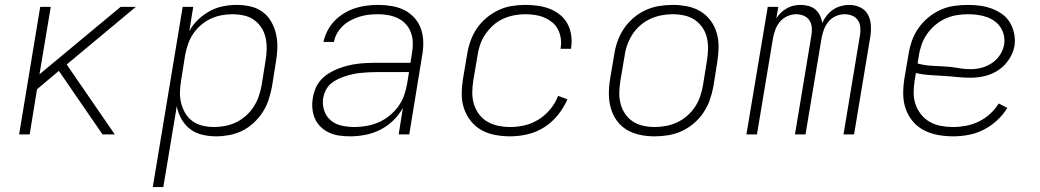

<svg xmlns="http://www.w3.org/2000/svg" viewBox="-20 -548 4240 783"><path d="M58 0 144 -520H187L141 -245L472 -520H534L252 -285L448 0H398L220 -259L131 -184L101 0Z M603 215 725 -520H768L752 -421Q766 -447 788 -468Q810 -489 836 -503Q862 -517 890 -522.5Q918 -528 946 -528Q975 -528 1002.5 -521.5Q1030 -515 1051.5 -499Q1073 -483 1086.5 -459Q1100 -435 1106 -408Q1112 -381 1111 -352Q1110 -323 1105 -294L1089 -194Q1084 -168 1075.5 -141.5Q1067 -115 1051.5 -91Q1036 -67 1014.5 -47Q993 -27 967.5 -14.5Q942 -2 914.5 3Q887 8 861 8Q831 8 803 1Q775 -6 754 -22.5Q733 -39 719.5 -63.5Q706 -88 701 -115L646 215ZM853 -30Q876 -30 899 -34.5Q922 -39 943.5 -49.5Q965 -60 983.5 -76.5Q1002 -93 1015 -113.5Q1028 -134 1035.5 -156Q1043 -178 1047 -201L1063 -301Q1067 -325 1067.5 -348.5Q1068 -372 1063 -394.5Q1058 -417 1045.5 -436Q1033 -455 1015 -467.5Q997 -480 974 -485Q951 -490 927 -490Q905 -490 882 -485.5Q859 -481 838 -471Q817 -461 798.5 -445Q780 -429 767 -409Q754 -389 746.5 -367Q739 -345 735 -323L719 -223Q715 -199 714 -175Q713 -151 718.5 -128.5Q724 -106 735.5 -86.5Q747 -67 765 -54Q783 -41 806 -35.5Q829 -30 853 -30Z M1408 8Q1386 8 1364 5Q1342 2 1322.5 -7Q1303 -16 1288 -30.5Q1273 -45 1264.5 -64Q1256 -83 1254 -105.5Q1252 -128 1256 -150Q1259 -169 1267 -188Q1275 -207 1289 -222.5Q1303 -238 1321 -249Q1339 -260 1358 -267.5Q1377 -275 1396.5 -280Q1416 -285 1435.5 -287.5Q1455 -290 1474 -291Q1493 -292 1513 -292H1654L1660 -331Q1664 -352 1663.5 -373.5Q1663 -395 1656 -414.5Q1649 -434 1635.5 -449Q1622 -464 1604 -473Q1586 -482 1564.5 -486Q1543 -490 1522 -490Q1503 -490 1484.5 -488Q1466 -486 1448 -480.5Q1430 -475 1412 -466Q1394 -457 1379.5 -443.5Q1365 -430 1355 -413Q1345 -396 1342 -377H1299Q1304 -400 1315.5 -422.5Q1327 -445 1344.5 -463Q1362 -481 1383.5 -494Q1405 -507 1428 -514.5Q1451 -522 1475 -525Q1499 -528 1522 -528Q1550 -528 1577 -523.5Q1604 -519 1627.5 -507.5Q1651 -496 1669 -476.5Q1687 -457 1696 -432.5Q1705 -408 1706 -380Q1707 -352 1702 -324L1649 0H1606L1623 -108Q1607 -79 1583 -56Q1559 -33 1530 -18.5Q1501 -4 1469.5 2Q1438 8 1408 8ZM1427 -30Q1451 -30 1475.5 -34.5Q1500 -39 1523.5 -49Q1547 -59 1567.5 -75.5Q1588 -92 1603.5 -113Q1619 -134 1627.5 -157.5Q1636 -181 1640 -205L1648 -254H1513Q1497 -254 1481.5 -253Q1466 -252 1450 -250.5Q1434 -249 1418.5 -245.5Q1403 -242 1387.5 -237Q1372 -232 1356.5 -224.5Q1341 -217 1328.5 -206Q1316 -195 1308.5 -180Q1301 -165 1298 -149Q1294 -122 1302 -97.5Q1310 -73 1329 -57Q1348 -41 1374 -35.5Q1400 -30 1427 -30Z M2061 8Q2030 8 2000 2.5Q1970 -3 1944.5 -17Q1919 -31 1900.5 -54Q1882 -77 1872.5 -105Q1863 -133 1863 -163.5Q1863 -194 1868 -226L1885 -326Q1889 -353 1898.5 -380Q1908 -407 1924 -431Q1940 -455 1963 -474.5Q1986 -494 2012.5 -506.5Q2039 -519 2066.5 -523.5Q2094 -528 2121 -528Q2148 -528 2173.5 -524.5Q2199 -521 2222 -512Q2245 -503 2264 -487.5Q2283 -472 2294.5 -450.5Q2306 -429 2309.5 -403.5Q2313 -378 2309 -352Q2309 -351 2308.5 -350Q2308 -349 2308 -349H2266Q2266 -349 2266 -349.5Q2266 -350 2266 -351Q2270 -371 2267 -391Q2264 -411 2255.5 -428Q2247 -445 2232 -457Q2217 -469 2199.5 -476.5Q2182 -484 2162 -487Q2142 -490 2121 -490Q2099 -490 2076 -485.5Q2053 -481 2031 -471Q2009 -461 1990.5 -444Q1972 -427 1958.5 -407Q1945 -387 1937.5 -364.5Q1930 -342 1927 -319L1910 -219Q1906 -194 1906 -169.5Q1906 -145 1913 -122.5Q1920 -100 1934 -81.5Q1948 -63 1968 -51.5Q1988 -40 2012 -35Q2036 -30 2061 -30Q2090 -30 2120 -37Q2150 -44 2177 -61Q2204 -78 2224.5 -103Q2245 -128 2256 -157L2294 -143Q2280 -110 2255.5 -79.5Q2231 -49 2199.5 -29Q2168 -9 2132 -0.5Q2096 8 2061 8Z M2650 8Q2650 8 2650 8Q2650 8 2650 8H2649Q2619 8 2590 2Q2561 -4 2536.5 -18.5Q2512 -33 2495.5 -56Q2479 -79 2471 -107Q2463 -135 2463 -165Q2463 -195 2468 -226L2485 -326Q2489 -353 2498.5 -380Q2508 -407 2524.5 -431.5Q2541 -456 2564 -475.5Q2587 -495 2613.5 -507Q2640 -519 2668 -523.5Q2696 -528 2724 -528Q2724 -528 2724 -528Q2724 -528 2724 -528Q2754 -528 2783.5 -522Q2813 -516 2837 -501.5Q2861 -487 2878 -464Q2895 -441 2903 -413Q2911 -385 2910.5 -355Q2910 -325 2905 -294L2889 -194Q2884 -167 2874.5 -140Q2865 -113 2848.5 -88.5Q2832 -64 2809 -44.5Q2786 -25 2759.5 -13Q2733 -1 2705 3.5Q2677 8 2650 8ZM2650 -30Q2673 -30 2696.5 -34.5Q2720 -39 2741.5 -49Q2763 -59 2782 -75.5Q2801 -92 2814.5 -112.5Q2828 -133 2835.5 -155.5Q2843 -178 2847 -201L2863 -301Q2867 -325 2867.5 -349Q2868 -373 2862.5 -395.5Q2857 -418 2844 -436.5Q2831 -455 2812.5 -467.5Q2794 -480 2770.5 -485Q2747 -490 2723 -490Q2700 -490 2677 -485.5Q2654 -481 2632 -471Q2610 -461 2591 -444.5Q2572 -428 2559 -407.5Q2546 -387 2538 -364.5Q2530 -342 2527 -319L2510 -219Q2506 -195 2505.5 -171Q2505 -147 2511 -124.5Q2517 -102 2529.5 -83.5Q2542 -65 2561 -52.5Q2580 -40 2603 -35Q2626 -30 2650 -30Z M3024 0 3111 -520H3154L3146 -473Q3154 -486 3165 -496.5Q3176 -507 3189.5 -514.5Q3203 -522 3217 -525Q3231 -528 3246 -528Q3246 -528 3246 -528Q3246 -528 3246 -528Q3262 -528 3278 -523.5Q3294 -519 3305.5 -509Q3317 -499 3324 -484.5Q3331 -470 3333 -454Q3340 -470 3351.5 -484.5Q3363 -499 3378 -509Q3393 -519 3410 -523.5Q3427 -528 3443 -528Q3443 -528 3443 -528Q3443 -528 3443 -528Q3467 -528 3488 -518Q3509 -508 3519.5 -488.5Q3530 -469 3531.5 -445Q3533 -421 3529 -397L3463 0H3420L3487 -404Q3490 -420 3488.5 -436.5Q3487 -453 3478.5 -465.5Q3470 -478 3455.5 -484Q3441 -490 3424 -490Q3406 -490 3388 -482Q3370 -474 3358 -459Q3346 -444 3339.5 -426Q3333 -408 3330 -390L3265 0H3222L3289 -404Q3292 -420 3290.5 -436.5Q3289 -453 3280.5 -465.5Q3272 -478 3257.5 -484Q3243 -490 3227 -490Q3209 -490 3191 -482Q3173 -474 3160.5 -459Q3148 -444 3141.5 -426Q3135 -408 3132 -390L3067 0Z M3867 8Q3836 8 3805.5 2.5Q3775 -3 3748.5 -16.5Q3722 -30 3703 -52.5Q3684 -75 3674 -103Q3664 -131 3663.5 -162.5Q3663 -194 3668 -226L3685 -326Q3689 -353 3698.5 -380.5Q3708 -408 3725 -432.5Q3742 -457 3765.5 -476.5Q3789 -496 3816 -508Q3843 -520 3871.5 -524Q3900 -528 3927 -528Q3953 -528 3978 -524.5Q4003 -521 4025.5 -512.5Q4048 -504 4067.5 -490Q4087 -476 4099 -455.5Q4111 -435 4116 -410.5Q4121 -386 4117 -360Q4112 -332 4094.5 -305.5Q4077 -279 4051.5 -262Q4026 -245 3996.5 -238Q3967 -231 3938 -231Q3910 -231 3882 -234Q3854 -237 3826 -238.5Q3798 -240 3770 -242Q3742 -244 3715 -250L3710 -219Q3706 -194 3706 -169Q3706 -144 3714 -121.5Q3722 -99 3737 -80.5Q3752 -62 3772.5 -50.5Q3793 -39 3817.5 -34.5Q3842 -30 3867 -30Q3893 -30 3919.5 -35Q3946 -40 3971 -52Q3996 -64 4017 -83Q4038 -102 4053 -126L4088 -108Q4071 -80 4046 -57Q4021 -34 3991.5 -19Q3962 -4 3930 2Q3898 8 3867 8ZM3940 -266Q3962 -266 3984 -272Q4006 -278 4025.5 -291Q4045 -304 4058 -324Q4071 -344 4075 -366Q4078 -385 4074 -403.5Q4070 -422 4060 -437Q4050 -452 4035 -462.5Q4020 -473 4002.5 -479Q3985 -485 3966 -487.5Q3947 -490 3927 -490Q3904 -490 3880.5 -486Q3857 -482 3835 -472Q3813 -462 3793.5 -445.5Q3774 -429 3760 -408.5Q3746 -388 3738 -365Q3730 -342 3727 -319L3722 -289Q3748 -282 3775.5 -280Q3803 -278 3830.5 -277Q3858 -276 3885 -271Q3912 -266 3940 -266Z"/></svg>

Font: Iosevka SS04 XLt Ex
Style: Italic
Weight: 200
Width: 7
Italic angle: -9°
Monospace: yes
Designer: Belleve Invis
Foundry: Belleve Invis
Version: Version 19.0.0; ttfautohint (v1.8.4)